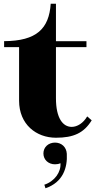

<svg xmlns="http://www.w3.org/2000/svg" viewBox="-20 -720 516 1026"><path d="M2 -468H82V-182C82 -55 174 16 279 16C373 16 428 -9 470 -77L446 -98C425 -62 393 -42 363 -42C317 -42 279 -87 279 -195V-468H442V-500H279V-700H251C242 -567 176 -501 2 -500ZM217 267 223 286C317 254 341 176 337 102C335 65 308 42 274 42C239 42 212 66 212 100C212 134 239 158 274 158C285 158 295 156 303 152C307 199 272 249 217 267Z"/></svg>

Font: Sprat
Style: Bold
Weight: 700
Designer: Ethan Nakache
Foundry: Collletttivo
Version: Version 2.000;Glyphs 3.2 (3217)